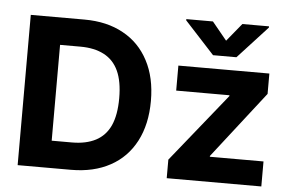

<svg xmlns="http://www.w3.org/2000/svg" viewBox="-53 -849 1405 926"><g transform="rotate(5 649.5 -386.0)"><path d="M321.3 0Q256.8 0 63.5 0Q63.5 -181.6 63.5 -727.5Q127.9 -727.5 323.2 -727.5Q432.6 -727.5 511.7 -683.6Q590.8 -640.6 633.8 -558.6Q676.8 -477.5 676.8 -364.3Q676.8 -251 633.8 -168.9Q590.8 -86.9 511.7 -43.9Q431.6 0 321.3 0ZM216.8 -131.8Q241.2 -131.8 314.5 -131.8Q382.8 -131.8 429.7 -156.2Q476.6 -180.7 500 -231.4Q523.4 -283.2 523.4 -364.3Q523.4 -445.3 500 -496.1Q476.6 -546.9 429.7 -571.3Q382.8 -595.7 315.4 -595.7Q282.2 -595.7 216.8 -595.7Q216.8 -479.5 216.8 -131.8ZM785.2 0Q785.2 -22.5 785.2 -89.8Q851.6 -172.9 1051.8 -420.9Q1051.8 -421.9 1051.8 -424.8Q987.3 -424.8 793.9 -424.8Q793.9 -455.1 793.9 -545.9Q904.3 -545.9 1234.4 -545.9Q1234.4 -520.5 1234.4 -447.3Q1170.9 -366.2 983.4 -125Q983.4 -124 983.4 -121.1Q1047.9 -121.1 1243.2 -121.1Q1243.2 -90.8 1243.2 0Q1128.9 0 785.2 0ZM941.4 -772.5Q959 -750 1012.7 -685.5Q1030.3 -707 1084 -772.5Q1116.2 -772.5 1212.9 -772.5Q1212.9 -770.5 1212.9 -766.6Q1176.8 -727.5 1069.3 -610.4Q1041 -610.4 956.1 -610.4Q919.9 -649.4 812.5 -766.6Q812.5 -768.6 812.5 -772.5Q844.7 -772.5 941.4 -772.5Z"/></g></svg>

Font: DeepSea
Style: Bold
Weight: 700
Designer: Stem
Version: Version 3.019;git-0a5106e0b